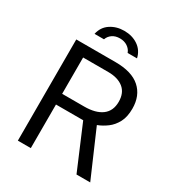

<svg xmlns="http://www.w3.org/2000/svg" viewBox="-212 -1053 1099 1188"><g transform="rotate(30 338.0 -459.0)"><path d="M612.5 0H514.5L382.5 -311.5H188V0H95.5V-723H375.5Q493 -723 551.8 -670.5Q610.5 -618 610.5 -525.5Q610.5 -466.5 589.8 -427.5Q569 -388.5 537 -364.8Q505 -341 470.5 -328ZM345.5 -388Q427 -388 471.5 -421.2Q516 -454.5 516 -520Q516 -583.5 476.2 -615.5Q436.5 -647.5 367.5 -647.5H188V-388ZM479.5 -809.5Q468 -861 426.2 -889.5Q384.5 -918 327 -918Q271.5 -918 229.5 -890.2Q187.5 -862.5 176 -809.5H243.5Q251.5 -833.5 273.2 -848.8Q295 -864 327 -864Q358.5 -864 381.2 -848.8Q404 -833.5 412.5 -809.5Z"/></g></svg>

Font: Public Sans
Style: Regular
Weight: 400
Designer: The Public Sans project authors (U.S. Web Design System). Libre Franklin designed by Pablo Impallari and Rodrigo Fuenzal
Version: Version 1.008; ttfautohint (v1.8.1) -l 8 -r 50 -G 200 -x 14 